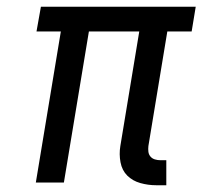

<svg xmlns="http://www.w3.org/2000/svg" viewBox="-20 -540 640 568"><path d="M442 8Q418 8 395 1.5Q372 -5 356.5 -20.5Q341 -36 336.5 -60Q332 -84 336 -108L392 -447H243L169 0H86L160 -447H88L101 -520H559L547 -447H475L419 -108Q418 -99 419 -91Q420 -83 425 -77Q430 -71 438 -68.5Q446 -66 455 -66H472V8Z"/></svg>

Font: Iosevka Etoile Oblique
Style: Regular
Weight: 400
Italic angle: -9°
Designer: Belleve Invis
Foundry: Belleve Invis
Version: Version 15.5.2; ttfautohint (v1.8.4)